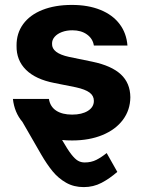

<svg xmlns="http://www.w3.org/2000/svg" viewBox="-20 -557 580 776"><path d="M272.5 -434.6Q249 -434.6 230.2 -427.5Q211.4 -420.4 200.7 -408Q189.9 -395.5 190.4 -379.9Q189 -342.3 258.8 -327.1L353.5 -307.6Q430.7 -291.5 468.5 -256.3Q506.3 -221.2 506.8 -164.1Q506.3 -112.3 476.8 -72.8Q447.3 -33.2 394 -11.2Q340.8 10.7 271.5 10.7Q248.5 10.7 231 8.8Q252.9 46.9 267.8 66.2Q282.7 85.4 294.9 92.5Q307.1 99.6 322.3 99.6Q348.6 99.6 369.4 89.1Q390.1 78.6 411.1 61.5L454.1 137.7Q423.3 164.6 390.4 181.9Q357.4 199.2 318.4 199.2Q278.3 199.2 247.1 181.4Q215.8 163.6 192.6 135.3Q169.4 106.9 146.5 67.4L70.8 -64Q38.1 -102.5 32.2 -157.2H177.7Q182.6 -126 207 -109.9Q231.4 -93.8 271.5 -93.8Q311 -93.8 335.2 -108.9Q359.4 -124 359.4 -149.4Q359.4 -169.9 342 -182.9Q324.7 -195.8 287.1 -204.1L199.2 -221.7Q124 -236.3 85 -274.9Q45.9 -313.5 46.9 -372.1Q46.4 -422.4 73.7 -459.7Q101.1 -497.1 151.9 -517.1Q202.6 -537.1 270.5 -537.1Q336.4 -537.1 385.7 -517.1Q435.1 -497.1 463.1 -460.2Q491.2 -423.3 495.1 -373H359.4Q355 -400.9 331.5 -417.7Q308.1 -434.6 272.5 -434.6Z"/></svg>

Font: Pretendard JP
Style: Bold
Weight: 700
Designer: Base glyphs from Inter by Rasmus Andersson; Hangeul glyphs from Noto Sans CJK(Source Han Sans) by Jang Soo-young and Kan
Foundry: Kil Hyung-jin
Version: Version 1.309